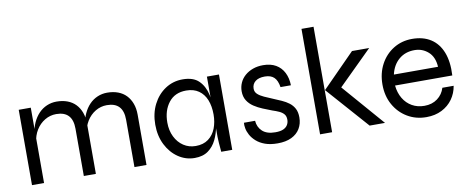

<svg xmlns="http://www.w3.org/2000/svg" viewBox="-63 -972 3058 1255"><g transform="rotate(-10 1466.5 -345.0)"><path d="M65 -500H145V0H65ZM317 -510Q357 -510 389 -498Q421 -486 443 -463Q465 -440 477 -407.5Q489 -375 489 -334V0H409V-314Q409 -372 382 -401Q355 -430 301 -430Q260 -430 225 -409Q190 -388 167.5 -351.5Q145 -315 140 -267L139 -325Q144 -367 159.5 -401Q175 -435 198.5 -459.5Q222 -484 252.5 -497Q283 -510 317 -510ZM653 -510Q693 -510 725 -498Q757 -486 779 -463Q801 -440 813 -407.5Q825 -375 825 -334V0H745V-314Q745 -372 718 -401Q691 -430 637 -430Q596 -430 561 -409Q526 -388 503.5 -351.5Q481 -315 476 -267L475 -325Q480 -367 495.5 -401Q511 -435 534.5 -459.5Q558 -484 588.5 -497Q619 -510 653 -510Z M1144 10Q1085 10 1035.5 -23.5Q986 -57 956.5 -115.5Q927 -174 927 -249Q927 -324 957 -383Q987 -442 1038.5 -476Q1090 -510 1154 -510Q1224 -510 1260.5 -474.5Q1297 -439 1310.5 -380Q1324 -321 1324 -249Q1324 -211 1316 -166.5Q1308 -122 1288.5 -81.5Q1269 -41 1234 -15.5Q1199 10 1144 10ZM1164 -66Q1215 -66 1248.5 -91Q1282 -116 1298 -157.5Q1314 -199 1314 -249Q1314 -304 1297.5 -345.5Q1281 -387 1247.5 -410.5Q1214 -434 1164 -434Q1089 -434 1048 -381.5Q1007 -329 1007 -249Q1007 -196 1027.5 -154.5Q1048 -113 1083.5 -89.5Q1119 -66 1164 -66ZM1314 -500H1394V0H1321Q1321 0 1319.5 -18Q1318 -36 1316 -60Q1314 -84 1314 -100Z M1500 -161H1574Q1577 -118 1606.5 -91Q1636 -64 1692 -64Q1726 -64 1745.5 -73Q1765 -82 1774 -97.5Q1783 -113 1783 -132Q1783 -155 1771.5 -168.5Q1760 -182 1740.5 -191Q1721 -200 1696 -208Q1667 -219 1636.5 -231.5Q1606 -244 1579.5 -261.5Q1553 -279 1537 -304.5Q1521 -330 1521 -366Q1521 -396 1533 -422.5Q1545 -449 1567.5 -468.5Q1590 -488 1620.5 -499Q1651 -510 1688 -510Q1738 -510 1772.5 -490Q1807 -470 1825.5 -433.5Q1844 -397 1845 -349H1776Q1769 -394 1747.5 -414.5Q1726 -435 1686 -435Q1645 -435 1623 -417Q1601 -399 1601 -369Q1601 -347 1617 -332.5Q1633 -318 1658.5 -306.5Q1684 -295 1713 -283Q1742 -271 1769 -259Q1796 -247 1817 -231Q1838 -215 1850.5 -191.5Q1863 -168 1863 -133Q1863 -91 1843.5 -58.5Q1824 -26 1786.5 -8Q1749 10 1695 10Q1646 10 1611.5 -2.5Q1577 -15 1554 -35.5Q1531 -56 1518.5 -79Q1506 -102 1502 -124Q1498 -146 1500 -161Z M1977 -700H2057V0H1977ZM2391 -500 2141 -253 2143 -305 2408 0H2306L2059 -279L2277 -500Z M2817 -161H2892Q2884 -112 2856.5 -73.5Q2829 -35 2784.5 -12.5Q2740 10 2682 10Q2612 10 2556 -23.5Q2500 -57 2467.5 -115.5Q2435 -174 2435 -249Q2435 -324 2466.5 -383Q2498 -442 2553 -476Q2608 -510 2677 -510Q2750 -510 2800.5 -477.5Q2851 -445 2875.5 -382.5Q2900 -320 2895 -229H2515Q2520 -180 2542 -143Q2564 -106 2600 -85.5Q2636 -65 2682 -65Q2733 -65 2768.5 -91.5Q2804 -118 2817 -161ZM2680 -435Q2618 -435 2576 -399Q2534 -363 2520 -301H2813Q2809 -367 2770.5 -401Q2732 -435 2680 -435Z"/></g></svg>

Font: Syne
Style: Regular
Weight: 400
Designer: Lucas Descroix
Foundry: Bonjour Monde
Version: Version 2.200